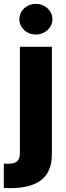

<svg xmlns="http://www.w3.org/2000/svg" viewBox="-50 -772 341 991"><path d="M217.8 -530.3V22.5Q217.8 115.7 162.6 157.5Q107.4 199.2 3.9 199.2L-30.3 198.2V72.3Q-21.5 73.2 -9.8 73.2Q24.4 73.2 38.6 60.3Q52.7 47.4 52.7 19.5V-530.3ZM49.8 -672.9Q49.8 -694.3 61.3 -712.6Q72.8 -731 92.3 -741.5Q111.8 -752 134.8 -752Q157.7 -752 177.5 -741.5Q197.3 -731 209 -712.6Q220.7 -694.3 220.7 -672.9Q220.7 -651.4 209 -633.1Q197.3 -614.7 177.5 -604.2Q157.7 -593.8 134.8 -593.8Q111.8 -593.8 92.3 -604.2Q72.8 -614.7 61.3 -633.1Q49.8 -651.4 49.8 -672.9Z"/></svg>

Font: Pretendard Std ExtraBold
Style: Regular
Weight: 800
Designer: Base glyphs from Inter by Rasmus Andersson; Hangeul glyphs from Noto Sans CJK(Source Han Sans) by Jang Soo-young and Kan
Foundry: Kil Hyung-jin
Version: Version 1.309